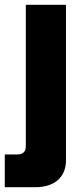

<svg xmlns="http://www.w3.org/2000/svg" viewBox="-53 -587 351 803"><path d="M-33 196V59H19Q55 59 55 24V-567H223V82Q223 136 189 166Q155 196 93 196Z"/></svg>

Font: Open Sauce Sans Black
Style: Regular
Weight: 900
Designer: Alfredo Marco Pradil
Foundry: Creative Sauce Fz LLC
Version: Version 1.477